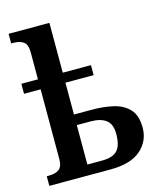

<svg xmlns="http://www.w3.org/2000/svg" viewBox="-113 -843 783 927"><g transform="rotate(-15 278.0 -380.0)"><path d="M18 0V-48H28Q61 -48 79.5 -61.5Q98 -75 98 -113V-461H15V-511H98V-646Q98 -685 79.5 -698.5Q61 -712 28 -712H18V-760H222V-511H363V-461H222V-302H312Q369 -302 417.5 -291Q466 -280 496 -248.5Q526 -217 526 -155Q526 -88 475.5 -44Q425 0 322 0ZM296 -52Q349 -52 372 -76.5Q395 -101 395 -159Q395 -208 368 -228.5Q341 -249 292 -249H222V-52Z"/></g></svg>

Font: Noto Serif SemiCondensed SemiBold
Style: Regular
Weight: 600
Width: 4
Designer: Monotype Design Team
Foundry: Monotype Imaging Inc.
Version: Version 2.013; ttfautohint (v1.8.4.7-5d5b)